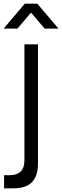

<svg xmlns="http://www.w3.org/2000/svg" viewBox="-32 -780 337 1040"><path d="M-10 169H20.7Q58.8 169 79.6 149.5Q100.3 130 100.3 87.3V-540H173.7V106Q173.7 151.2 159.2 180.9Q144.8 210.7 115.9 225.3Q87 240 42.7 240H-10ZM102.2 -760H170.2L284.8 -625H209.8L136.2 -711.7L62.5 -625H-12.5Z"/></svg>

Font: Tap Sans
Style: Regular
Weight: 400
Designer: Tap Payments
Foundry: Tap Payments
Version: Version 1.001;Glyphs 3.1.2 (3151)